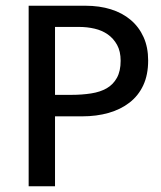

<svg xmlns="http://www.w3.org/2000/svg" viewBox="-20 -650 563 670"><path d="M80 -630H278Q327 -630 367 -617.5Q407 -605 436 -580.5Q465 -556 481 -520.5Q497 -485 497 -439Q497 -389 480 -352.5Q463 -316 432 -292Q401 -268 359 -256Q317 -244 266 -244H172V0H80ZM172 -319H229Q266 -319 298 -324Q330 -329 352.5 -342Q375 -355 388 -378.5Q401 -402 401 -438Q401 -471 388.5 -493.5Q376 -516 356 -530Q336 -544 310 -550Q284 -556 257 -556H172Z"/></svg>

Font: Mukta Malar
Style: Regular
Weight: 400
Designer: Aadarsh Rajan, Girish Dalvi, Yashodeep Gholap
Foundry: Ek Type
Version: Version 2.538;PS 1.000;hotconv 16.6.51;makeotf.lib2.5.65220;